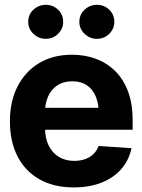

<svg xmlns="http://www.w3.org/2000/svg" viewBox="-20 -785 603 815"><path d="M292.8 10.5Q208.9 10.5 148 -23.6Q87.1 -57.7 54.6 -120.8Q22.1 -183.9 22.1 -270.3Q22.1 -354.6 54.5 -418.1Q87 -481.6 146.2 -517.2Q205.4 -552.7 285.5 -552.7Q339.7 -552.7 386.6 -535.5Q433.4 -518.3 468.6 -483.7Q503.7 -449.2 523.3 -397.3Q543 -345.3 543 -275.6V-234.2H82.2V-327.5H469.7L399.2 -303.1Q399.2 -344.9 386.5 -375.5Q373.8 -406.2 348.8 -423.1Q323.8 -440 286.7 -440Q249.6 -440 223.8 -423Q198 -406 184.6 -376.5Q171.1 -347.1 171.1 -309V-243Q171.1 -198.8 186.6 -167.3Q202.1 -135.7 230.1 -118.9Q258.1 -102.1 295.1 -102.1Q320.2 -102.1 340.8 -109.3Q361.3 -116.5 376.2 -130.7Q391 -144.8 398.6 -165.2L538.3 -155.9Q527.6 -105.5 495.3 -68Q462.9 -30.6 411.6 -10Q360.3 10.5 292.8 10.5ZM174.6 -620.3Q143.7 -620.1 121.6 -641.6Q99.6 -663 99.8 -692.2Q99.6 -722.8 121.6 -743.6Q143.7 -764.4 174.6 -764.6Q205.2 -764.4 226.7 -743.6Q248.2 -722.8 248.2 -692.2Q248.2 -663 226.7 -641.6Q205.2 -620.1 174.6 -620.3ZM391.6 -620.3Q360.9 -620.1 338.9 -641.6Q316.8 -663 316.8 -692.2Q316.8 -722.8 338.9 -743.6Q360.9 -764.4 391.6 -764.6Q422.5 -764.4 443.9 -743.6Q465.4 -722.8 465.2 -692.2Q465.4 -663 443.9 -641.6Q422.5 -620.1 391.6 -620.3Z"/></svg>

Font: Inter Tight
Style: Regular
Weight: 400
Designer: Rasmus Andersson
Foundry: rsms
Version: Version 3.002